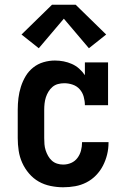

<svg xmlns="http://www.w3.org/2000/svg" viewBox="-20 -784 540 812"><path d="M247 8Q221 8 194 2.5Q167 -3 144 -16Q121 -29 103 -50Q85 -71 74 -95.5Q63 -120 59 -146.5Q55 -173 55 -200V-320Q55 -345 58 -369.5Q61 -394 68.5 -417.5Q76 -441 88.5 -462Q101 -483 120.5 -498.5Q140 -514 164 -521Q188 -528 212 -528Q231 -528 249 -524.5Q267 -521 284 -513.5Q301 -506 315 -493.5Q329 -481 339 -466V-520H437V-339H339Q339 -357 334 -375Q329 -393 317 -406.5Q305 -420 287.5 -426Q270 -432 252 -432Q238 -432 225 -428.5Q212 -425 202 -416.5Q192 -408 185 -396.5Q178 -385 174 -372.5Q170 -360 168.5 -346.5Q167 -333 167 -320V-200Q167 -187 168 -174Q169 -161 173 -148.5Q177 -136 183.5 -124.5Q190 -113 199.5 -104.5Q209 -96 221.5 -92Q234 -88 247 -88Q265 -88 281 -95Q297 -102 307.5 -116Q318 -130 322.5 -147Q327 -164 327 -182Q327 -182 327 -182Q327 -182 327 -183H439Q439 -182 439 -181.5Q439 -181 439 -181Q439 -155 433 -130.5Q427 -106 415.5 -83.5Q404 -61 386 -42.5Q368 -24 345.5 -12.5Q323 -1 298 3.5Q273 8 247 8ZM144 -580 71 -638 200 -764H300L429 -638L356 -580L250 -705Z"/></svg>

Font: Iosevka Gothic
Style: Bold
Weight: 700
Monospace: yes
Designer: Belleve Invis
Foundry: Belleve Invis
Version: Version 15.5.1; ttfautohint (v1.8.4)